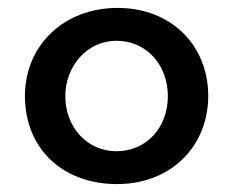

<svg xmlns="http://www.w3.org/2000/svg" viewBox="-20 -455 589 485"><path d="M43 -213C43 -76 142 10 275 10C414 10 506 -87 506 -213C506 -339 414 -435 277 -435C140 -435 43 -339 43 -213ZM145 -212C145 -288 200 -352 274 -352C350 -352 404 -291 404 -212C404 -133 350 -73 274 -73C201 -73 145 -133 145 -212Z"/></svg>

Font: Reem Kufi
Style: Regular
Weight: 400
Designer: Khaled Hosny
Version: Version 0.007